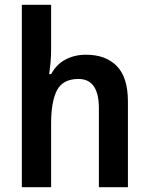

<svg xmlns="http://www.w3.org/2000/svg" viewBox="-20 -780 621 800"><path d="M193 -578Q193 -546 190.5 -519Q188 -492 185 -471H193Q215 -512 253 -532Q291 -552 338 -552Q421 -552 467 -504.5Q513 -457 513 -357V0H392V-329Q392 -451 307 -451Q242 -451 217.5 -404Q193 -357 193 -266V0H71V-760H193Z"/></svg>

Font: Noto Sans Khmer UI SemiCondensed SemiBold
Style: Regular
Weight: 600
Width: 4
Designer: Danh Hong and the Monotype Design Team
Foundry: Monotype Imaging Inc.
Version: Version 2.002; ttfautohint (v1.8.4.7-5d5b)